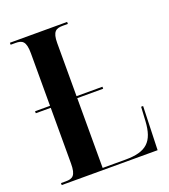

<svg xmlns="http://www.w3.org/2000/svg" viewBox="-132 -810 798 905"><g transform="rotate(-20 267.5 -357.0)"><path d="M22 0H503L510 -219H500L496 -148C490 -47 450 -10 346 -10H231V-360H361V-370H231V-636C231 -695 250 -704 284 -704H309V-714H22V-704H46C80 -704 98 -695 98 -633V-370H23V-360H98V-81C98 -19 80 -10 46 -10H22Z"/></g></svg>

Font: Noto Serif Display ExtraCondensed
Style: Bold
Weight: 700
Width: 2
Designer: Monotype Design Team
Foundry: Monotype Imaging Inc.
Version: Version 2.009